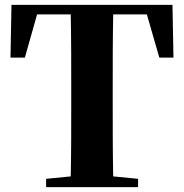

<svg xmlns="http://www.w3.org/2000/svg" viewBox="-20 -767 754 787"><path d="M23 -531H82L132 -708H270C272 -604 272 -500 272 -395V-351C272 -247 272 -144 270 -44L169 -34V0H546V-34L444 -44C442 -146 442 -250 442 -352V-395C442 -501 442 -605 444 -708H582L633 -531H691L687 -747H27Z"/></svg>

Font: GenKiMin2 TW H
Style: Regular
Weight: 900
Version: Version 2.100;PS 2.1;hotconv 16.6.51;makeotf.lib2.5.65220 DE